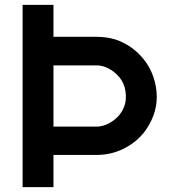

<svg xmlns="http://www.w3.org/2000/svg" viewBox="-20 -770 696 790"><path d="M574 -227Q540 -183.5 488.5 -158Q436.5 -132.5 378 -132.5H200V0H73V-750H200V-618.5H378Q418.5 -618.5 455 -607.5Q489.5 -596 519.5 -575Q549.5 -554 572 -525Q597.5 -493.5 611.2 -453.2Q625 -413 625 -371Q625 -332 611.5 -295.2Q598 -258.5 574 -227ZM498 -371Q498 -424.5 465.5 -458.5Q449 -477 425 -489Q401 -501 378 -501H200V-249H378Q390 -249 402.8 -252.5Q415.5 -256 428 -262.5Q440.5 -269 451.8 -278Q463 -287 472 -298Q498 -332 498 -371Z"/></svg>

Font: Russisch Sans
Style: Bold
Weight: 700
Designer: Michael Sharanda (font) & Cristiano Sobral (main changes)
Foundry: Michael Sharanda
Version: Version 2.00;September 8, 2020;FontCreator 13.0.0.2681 64-bi